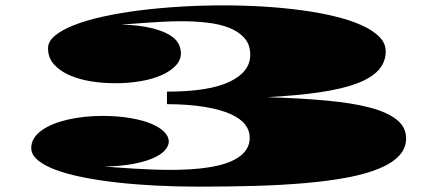

<svg xmlns="http://www.w3.org/2000/svg" viewBox="-20 -678 1626 726"><path d="M98.1 -118.2Q98.1 -138.7 108.9 -155.5Q119.6 -172.4 138.7 -185.8Q157.7 -199.2 183.3 -209.5Q209 -219.7 238.8 -226.3Q268.6 -232.9 300.8 -236.3Q333 -239.7 365.2 -239.7Q426.8 -239.7 474.1 -231.4Q521.5 -223.1 553.5 -209.5Q585.4 -195.8 601.8 -178.5Q618.2 -161.1 618.2 -143.1Q618.2 -126 603.3 -109.4Q588.4 -92.8 558.1 -79.6Q527.8 -66.4 481.9 -57.9Q436 -49.3 373.5 -48.3Q395 -46.9 423.3 -44.7Q451.7 -42.5 484.4 -40.5Q517.1 -38.6 553 -37.1Q588.9 -35.6 625.5 -35.6Q662.6 -35.6 699.2 -37.8Q735.8 -40 769 -45.2Q802.2 -50.3 830.6 -59.3Q858.9 -68.4 879.9 -82Q900.9 -95.7 912.6 -114.5Q924.3 -133.3 924.3 -158.2Q924.3 -184.6 906.7 -207.3Q889.2 -230 851.6 -246.8Q814 -263.7 754.4 -273.7Q694.8 -283.7 611.3 -284.2V-331.5Q770 -331.5 848.1 -368.9Q926.3 -406.2 926.3 -470.7Q926.3 -509.8 903.8 -534.7Q881.3 -559.6 845 -573.5Q808.6 -587.4 762.2 -592.5Q715.8 -597.7 668 -597.7Q632.8 -597.7 598.4 -595.9Q564 -594.2 533.9 -592Q503.9 -589.8 479 -587.9Q454.1 -585.9 438 -585.4Q503.9 -583 547.4 -573Q590.8 -563 616.9 -548.3Q643.1 -533.7 653.6 -515.1Q664.1 -496.6 664.1 -477.1Q664.1 -450.7 644.3 -429.7Q624.5 -408.7 590.8 -393.8Q557.1 -378.9 512 -371.1Q466.8 -363.3 415.5 -363.3Q367.7 -363.3 322 -370.8Q276.4 -378.4 240.7 -394.5Q205.1 -410.6 183.3 -435.5Q161.6 -460.4 161.6 -495.6Q161.6 -521.5 188.2 -543.5Q214.8 -565.4 261.2 -583.5Q307.6 -601.6 370.8 -615.5Q434.1 -629.4 507.6 -638.7Q581.1 -647.9 661.6 -652.8Q742.2 -657.7 823.2 -657.7Q900.9 -657.7 976.8 -653.1Q1052.7 -648.4 1121.1 -639.2Q1189.5 -629.9 1247.6 -615.7Q1305.7 -601.6 1348.1 -582.3Q1390.6 -563 1414.6 -538.6Q1438.5 -514.2 1438.5 -484.4Q1438.5 -443.4 1411.6 -413.3Q1384.8 -383.3 1329.6 -362.5Q1274.4 -341.8 1190.2 -329.3Q1106 -316.9 991.2 -310.5Q1118.2 -306.6 1215.8 -297.6Q1313.5 -288.6 1380.1 -270.8Q1446.8 -252.9 1481.2 -224.6Q1515.6 -196.3 1515.6 -154.8Q1515.6 -116.7 1488.5 -88.4Q1461.4 -60.1 1411.4 -39.8Q1361.3 -19.5 1290.8 -6.3Q1220.2 6.8 1133.1 14.4Q1045.9 22 944.3 24.9Q842.8 27.8 731.4 27.8Q650.9 27.8 572.8 23.9Q494.6 20 424.3 12.2Q354 4.4 294.2 -7.6Q234.4 -19.5 190.9 -35.6Q147.5 -51.8 122.8 -72.5Q98.1 -93.3 98.1 -118.2Z"/></svg>

Font: Asset
Style: Regular
Weight: 400
Designer: Riccardo De Franceschi
Foundry: Sorkin Type Co.
Version: Version 1.001